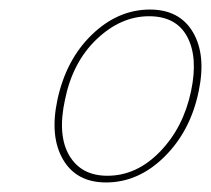

<svg xmlns="http://www.w3.org/2000/svg" viewBox="-20 -685 442 402"><path d="M202 -303Q140 -303 112 -351Q84 -399 100 -475Q118 -560 172.5 -612.5Q227 -665 294 -665Q356 -665 384 -617.5Q412 -570 396 -494Q379 -411 324.5 -357Q270 -303 202 -303ZM205 -317Q266 -317 315 -367.5Q364 -418 380 -494Q395 -565 372 -608Q349 -651 292 -651Q233 -651 182.5 -603Q132 -555 116 -476Q100 -402 125 -359.5Q150 -317 205 -317Z"/></svg>

Font: EauTestInfant Thin
Style: Italic
Weight: 250
Italic angle: -12°
Designer: Christian Thalmann (Catharsis Fonts)
Version: Version 0.001;PS 000.001;hotconv 1.0.88;makeotf.lib2.5.64775